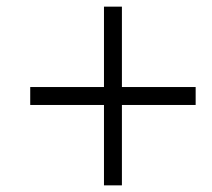

<svg xmlns="http://www.w3.org/2000/svg" viewBox="-20 -632 638 578"><path d="M293 -74V-612H347V-74ZM71 -316V-370H569V-316Z"/></svg>

Font: Libre Bodoni
Style: Italic
Weight: 400
Italic angle: -13°
Designer: Pablo Impallari, Rodrigo Fuenzalida
Foundry: Impallari Type
Version: Version 2.005;gftools[0.9.23]